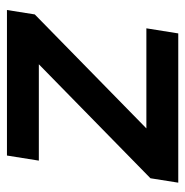

<svg xmlns="http://www.w3.org/2000/svg" viewBox="-10 -536 545 566"><g transform="rotate(-90 263.0 -252.5)"><path d="M8 0 21 -82 357 -411H73L88 -505H517L504 -423L168 -94H463L448 0Z"/></g></svg>

Font: Mulish
Style: Bold Italic
Weight: 700
Italic angle: -9°
Designer: Vernon Adams
Foundry: Vernon Adams
Version: Version 3.603; ttfautohint (v1.8.3)